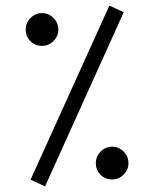

<svg xmlns="http://www.w3.org/2000/svg" viewBox="-20 -663 544 678"><path d="M366.2 -643.1 417 -620.1 139.2 -4.9 87.9 -28.3ZM70.8 -558.6Q70.8 -582.5 87.9 -599.6Q105 -616.7 128.4 -616.7Q151.9 -616.7 168.9 -599.6Q186 -582.5 186 -558.6Q186 -535.2 168.9 -518.1Q151.9 -501 128.4 -501Q104.5 -501 87.6 -517.3Q70.8 -533.7 70.8 -558.6ZM318.4 -86.9Q318.4 -110.8 335.4 -127.9Q352.5 -145 376 -145Q399.4 -145 416.5 -127.9Q433.6 -110.8 433.6 -86.9Q433.6 -63.5 416.5 -46.4Q399.4 -29.3 376 -29.3Q352.1 -29.3 335.2 -45.7Q318.4 -62 318.4 -86.9Z"/></svg>

Font: Vazir Light UI
Style: Light-UI
Weight: 300
Designer: Saber Rastikerdar
Foundry: Saber Rastikerdar
Version: Version 30.0.0